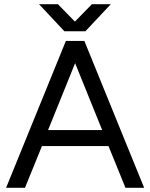

<svg xmlns="http://www.w3.org/2000/svg" viewBox="-20 -895 717 915"><path d="M9 0 294 -700H382L667 0H578L497 -199H180L99 0ZM209 -275H467L338 -594ZM293 -746V-747L418 -875H508L387 -746ZM287 -746 166 -875H256L381 -747V-746Z"/></svg>

Font: Figtree Light
Style: Regular
Weight: 400
Version: Version 2.002